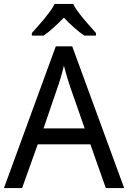

<svg xmlns="http://www.w3.org/2000/svg" viewBox="-20 -951 648 971"><path d="M515.1 0 437 -221.2H170.9L91.8 0H0L262.2 -716.8H345.2L607.9 0ZM408.2 -301.8 335.9 -508.8Q333 -517.6 328.9 -530.3Q324.7 -543 320.3 -557.6Q315.9 -572.3 311.5 -588.1Q307.1 -604 303.2 -619.1Q299.8 -604 295.4 -587.9Q291 -571.8 286.6 -556.9Q282.2 -542 278.1 -529.5Q273.9 -517.1 271 -508.8L200.2 -301.8ZM465.3 -771H406.2Q381.3 -787.6 355 -811.3Q328.6 -835 303.2 -861.8Q276.9 -835 251 -811.3Q225.1 -787.6 200.2 -771H141.1V-784.2Q153.8 -798.3 170.4 -816.9Q187 -835.4 203.4 -855.2Q219.7 -875 234.1 -894.8Q248.5 -914.6 256.3 -931.2H350.1Q357.9 -914.6 372.3 -894.8Q386.7 -875 403.1 -855.2Q419.4 -835.4 436.3 -816.9Q453.1 -798.3 465.3 -784.2Z"/></svg>

Font: Droid Sans
Style: Regular
Weight: 400
Foundry: Ascender Corporation
Version: Version 1.00 build 114